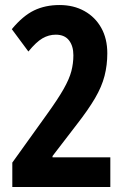

<svg xmlns="http://www.w3.org/2000/svg" viewBox="-20 -744 509 764"><path d="M419 0H29V-97L166 -288Q210 -349 233 -389.5Q256 -430 264 -461Q272 -492 272 -524Q272 -561 254.5 -583.5Q237 -606 202 -606Q174 -606 149 -591.5Q124 -577 93 -539L27 -628Q71 -681 115.5 -702.5Q160 -724 217 -724Q273 -724 316 -700Q359 -676 383 -633Q407 -590 407 -532Q407 -485 396 -442Q385 -399 358 -353Q331 -307 285 -248L189 -123V-118H419Z"/></svg>

Font: Noto Sans Lao UI ExtCond
Style: Bold
Weight: 700
Width: 2
Designer: Monotype Design Team
Foundry: Monotype Imaging Inc.
Version: Version 2.000; ttfautohint (v1.8.4.7-5d5b)